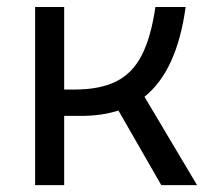

<svg xmlns="http://www.w3.org/2000/svg" viewBox="-20 -538 626 558"><path d="M82 0V-517.6H166.5V-277.8H196.8Q270.5 -277.8 317.6 -301.3Q364.7 -324.7 391.8 -377.2Q418.9 -429.7 431.6 -517.6H519.5Q494.1 -332 399.9 -256.8L552.7 0H448.7L324.2 -216.8Q276.4 -201.2 216.3 -201.2H166.5V0Z"/></svg>

Font: Cascadia Mono SemiLight
Style: Regular
Weight: 350
Monospace: yes
Designer: Aaron Bell
Foundry: Saja Typeworks
Version: Version 2404.023; ttfautohint (v1.8.4)